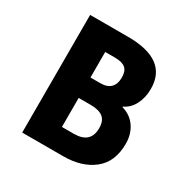

<svg xmlns="http://www.w3.org/2000/svg" viewBox="-161 -861 994 1009"><g transform="rotate(30 336.0 -357.0)"><path d="M103 -714H333Q574 -714 574 -537Q574 -483 552.5 -441.5Q531 -400 493 -383V-379Q546 -364 575 -321.5Q604 -279 604 -221Q604 -111 534 -55.5Q464 0 352 0H103ZM442 -222Q442 -266 417.5 -286Q393 -306 341 -306H269V-130H341Q442 -130 442 -222ZM412 -512Q412 -551 392 -568Q372 -585 328 -585H269V-430H329Q371 -430 391.5 -451.5Q412 -473 412 -512Z"/></g></svg>

Font: Nebula Sans Bold
Style: Regular
Weight: 700
Designer: Paul D. Hunt for Adobe (as Source Sans)
Foundry: Nebula Entertainment & Broadcasting LLC
Version: Version 1.010